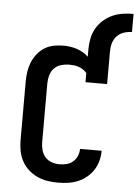

<svg xmlns="http://www.w3.org/2000/svg" viewBox="-62 -997 754 1053"><g transform="rotate(5 315.0 -471.0)"><path d="M297 8Q268 8 239 3.5Q210 -1 183 -13.5Q156 -26 134 -46Q112 -66 98 -92Q84 -118 78.5 -147Q73 -176 73 -205V-530Q73 -557 77 -583.5Q81 -610 91 -635Q101 -660 118 -681.5Q135 -703 157.5 -717.5Q180 -732 207 -737.5Q234 -743 261 -743Q280 -743 299 -740.5Q318 -738 336 -732Q354 -726 370.5 -716.5Q387 -707 400 -694V-735Q400 -765 406 -794.5Q412 -824 426.5 -850Q441 -876 463.5 -896Q486 -916 513 -928.5Q540 -941 570 -945.5Q600 -950 630 -950V-850Q607 -850 585 -842.5Q563 -835 547.5 -818.5Q532 -802 525.5 -780Q519 -758 519 -735V-554H400V-604Q392 -614 380.5 -622Q369 -630 356 -634.5Q343 -639 329.5 -640.5Q316 -642 302 -642Q280 -642 258 -635.5Q236 -629 220.5 -613Q205 -597 198.5 -574.5Q192 -552 192 -530V-205Q192 -183 198 -161.5Q204 -140 218.5 -123.5Q233 -107 254.5 -100Q276 -93 297 -93Q317 -93 336.5 -98Q356 -103 371 -116Q386 -129 394 -147.5Q402 -166 402 -186Q402 -186 402 -186Q402 -186 402 -187H521Q521 -186 521 -186Q521 -186 521 -185Q521 -158 513.5 -130.5Q506 -103 491 -80Q476 -57 454 -39Q432 -21 406.5 -10.5Q381 0 353 4Q325 8 297 8Z"/></g></svg>

Font: Zed Sans Extended
Style: Bold
Weight: 700
Width: 7
Designer: Belleve Invis
Foundry: Belleve Invis
Version: Version 1.0.0; ttfautohint (v1.8.4)